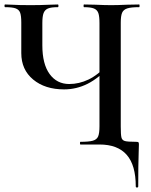

<svg xmlns="http://www.w3.org/2000/svg" viewBox="-20 -645 674 857"><path d="M75 -408V-544Q75 -574 70 -588Q65 -602 50 -607.5Q35 -613 3 -613Q0 -613 0 -619Q0 -625 3 -625Q21 -625 32 -624Q64 -622 117 -622Q160 -622 204 -624Q217 -625 238 -625Q241 -625 241 -619Q241 -613 238 -613Q208 -613 194 -607Q180 -601 174.5 -586.5Q169 -572 169 -542V-443Q169 -359 201.5 -314.5Q234 -270 289 -270Q333 -270 375 -290Q417 -310 463 -359L472 -352Q421 -296 371 -271Q321 -246 266 -246Q181 -246 128 -290Q75 -334 75 -408ZM339 -12Q377 -12 394.5 -17Q412 -22 418 -36Q424 -50 424 -81V-542Q424 -572 419 -586.5Q414 -601 399.5 -607Q385 -613 355 -613Q353 -613 353 -619Q353 -625 355 -625L405 -624Q449 -622 476 -622Q504 -622 548 -624L601 -625Q603 -625 603 -619Q603 -613 601 -613Q565 -613 548 -607.5Q531 -602 525 -588Q519 -574 519 -544V-81Q519 -44 522 -31.5Q525 -19 537.5 -15.5Q550 -12 587 -12Q596 -12 598 -10Q600 -8 600 0Q600 21 599 35Q597 89 597 187Q597 192 591.5 192Q586 192 586 187Q586 92 545.5 46Q505 0 424 0H339Q337 0 337 -6Q337 -12 339 -12Z"/></svg>

Font: Cormorant Infant SemiBold
Style: Regular
Weight: 600
Designer: Christian Thalmann (Catharsis Fonts)
Foundry: Catharsis Fonts
Version: Version 4.000